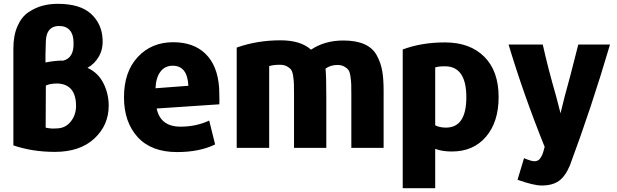

<svg xmlns="http://www.w3.org/2000/svg" viewBox="-20 -774 3231 1005"><path d="M517 -569Q520 -518 498 -479Q476 -440 438 -419Q494 -393 521.5 -338Q549 -283 549 -221Q549 -119 474 -49Q399 21 267 21Q150 21 50 -13V-520Q50 -588 71.5 -637Q93 -686 129 -710Q165 -734 202.5 -744Q240 -754 282 -754Q399 -754 456 -702Q513 -650 517 -569ZM378 -219Q378 -332 282 -337Q241 -337 220 -326Q220 -289 219.5 -215.5Q219 -142 219 -106Q228 -103 253 -101Q272 -101 281 -102Q324 -104 351 -138.5Q378 -173 378 -219ZM218 -447Q264 -456 303 -457Q304 -457 305.5 -456.5Q307 -456 308 -456Q368 -469 365 -551Q365 -593 345 -616Q325 -639 285 -638Q223 -635 220 -559Q220 -547 219 -523Q218 -499 218 -486Z M1128 -228 800 -206Q820 -111 925 -111Q1007 -111 1075 -143L1106 -18Q1024 22 907 22Q772 22 700.5 -56.5Q629 -135 629 -265Q629 -398 701 -475.5Q773 -553 887 -553Q994 -553 1056.5 -491.5Q1119 -430 1127 -314Q1127 -308 1128 -278.5Q1129 -249 1128 -228ZM966 -325Q961 -430 884 -430Q843 -430 819.5 -398.5Q796 -367 794 -312Z M1988 0H1819V-277Q1819 -315 1818.5 -332Q1818 -349 1814.5 -373.5Q1811 -398 1803.5 -408Q1796 -418 1781.5 -426Q1767 -434 1746 -434Q1711 -434 1684 -415Q1688 -377 1688 -264V0H1519V-277Q1519 -316 1518.5 -333.5Q1518 -351 1514.5 -375.5Q1511 -400 1503 -410Q1495 -420 1480.5 -427.5Q1466 -435 1444 -435Q1412 -435 1389 -428V0H1219V-525Q1326 -563 1448 -563Q1554 -563 1608 -514Q1680 -562 1777 -562Q1844 -562 1887.5 -542.5Q1931 -523 1952 -484.5Q1973 -446 1980.5 -404Q1988 -362 1988 -301Z M2590 -266Q2590 -136 2524 -58.5Q2458 19 2345 19Q2293 19 2258 5V211H2088V-515Q2186 -552 2309 -552Q2440 -552 2515 -477Q2590 -402 2590 -266ZM2421 -265Q2421 -427 2309 -427Q2274 -427 2258 -421V-118Q2282 -106 2314 -106Q2421 -106 2421 -265Z M3173 -541Q3077 -214 2963 92Q2939 149 2905.5 173Q2872 197 2815 197Q2773 197 2689 167L2723 54Q2761 70 2777 70Q2784 70 2790 68Q2796 66 2800 63Q2804 60 2808 54Q2812 48 2814.5 44Q2817 40 2820 32Q2823 24 2824 20Q2825 16 2827.5 7Q2830 -2 2831 -5Q2721 -278 2642 -541H2821Q2848 -419 2891 -270Q2914 -182 2914 -181Q2915 -182 2936 -270Q2960 -354 3007 -541Z"/></svg>

Font: Repo
Style: ExtraBold
Weight: 800
Designer: Stefan Peev
Foundry: Context Ltd
Version: Version 001.000